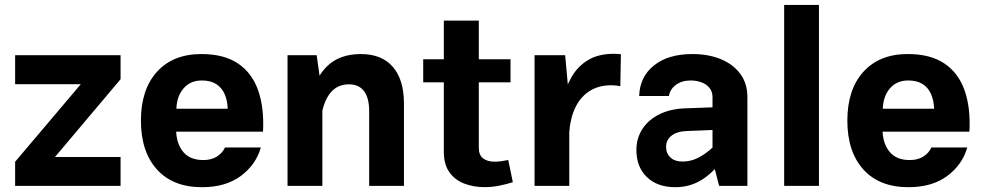

<svg xmlns="http://www.w3.org/2000/svg" viewBox="-20 -758 4007 783"><path d="M41.7 -414.7H309.6L41.7 -98.3V0H471.7V-117.7H204.2L471.7 -435V-532.8H41.7Z M698.4 -221.1H1052.6Q1057.7 -318.8 1032.7 -389.7Q1007.7 -460.7 950.5 -499.1Q893.4 -537.6 801.3 -537.6Q685.6 -537.6 620.1 -465.2Q554.7 -392.8 554.7 -266.2Q554.7 -139.3 620 -67Q685.3 5.4 803.8 5.4Q900 5.4 961.7 -40.1Q1023.4 -85.6 1043.9 -156.7H897.6Q887.2 -133.9 864.7 -119.6Q842.2 -105.3 808.9 -105.3Q756.4 -105.3 728.8 -136.7Q701.2 -168.1 698.4 -221.1ZM699.4 -314.6Q701 -365.8 728.7 -397.8Q756.3 -429.8 803 -429.8Q839 -429.8 861.7 -415.2Q884.5 -400.6 896 -374.6Q907.4 -348.6 908.6 -314.6Z M1294.6 0V-368.7L1271.4 -532.8H1152.6V0ZM1627.4 -335.5Q1627.4 -432.8 1582.2 -485.2Q1536.9 -537.6 1451.4 -537.6Q1364.1 -537.6 1312.6 -486.7Q1261.1 -435.8 1238.4 -328L1294.2 -305.1Q1306.6 -358.4 1333.6 -386.3Q1360.7 -414.1 1403.3 -414.1Q1443.6 -414.1 1464.6 -386.3Q1485.5 -358.5 1485.5 -305.2V0H1627.4Z M2052.7 -105.5Q2040.9 -102.9 2025.5 -100.8Q2010 -98.7 1996.7 -98.7Q1967.1 -98.7 1949.9 -112.3Q1932.6 -126 1932.6 -155.2V-674.1H1790V-139.2Q1790 -87.3 1812.7 -55.6Q1835.3 -23.9 1873.1 -9.4Q1910.9 5.2 1956 5.2Q1985.7 5.2 2015.5 -0.7Q2045.3 -6.6 2071.4 -15ZM1705.9 -422.3H2062V-516.4H1705.9Z M2160 -532.8V0H2301.6V-347.9L2284.8 -532.8ZM2509.7 -406.1 2512.1 -536.9Q2505.5 -537.7 2498.3 -538.1Q2491.1 -538.6 2483.9 -538.6Q2419.9 -538.6 2377.5 -512.7Q2335.1 -486.8 2310.1 -442.6Q2285 -398.5 2272.9 -342.9Q2260.9 -287.4 2257.5 -227.5L2301.7 -220.8Q2306 -278.2 2326.9 -320.8Q2347.8 -363.4 2384.5 -386.8Q2421.3 -410.3 2473 -410.3Q2494.3 -410.3 2509.7 -406.1Z M3028 -361.9Q3028 -417.6 2999 -456.8Q2970 -495.9 2919.6 -516.7Q2869.1 -537.6 2804.1 -537.6Q2704.4 -537.6 2646.7 -490.9Q2588.9 -444.3 2586.6 -366.5H2707.9Q2712.6 -394.4 2736.7 -412.1Q2760.8 -429.8 2796.5 -429.8Q2820.4 -429.8 2840.8 -422.2Q2861.1 -414.7 2873.4 -399.5Q2885.7 -384.4 2885.7 -361.9V-104.9L2912.6 0H3028ZM2946.9 -130 2903.8 -172.7Q2877.3 -147 2853.9 -130.6Q2830.6 -114.2 2808.6 -106.7Q2786.6 -99.2 2762.9 -99.2Q2731.9 -99.2 2714.2 -115.7Q2696.4 -132.3 2696.4 -159.7Q2696.4 -186.6 2717.9 -204.2Q2739.5 -221.8 2778.1 -223.5L2943.4 -230.3V-322.4L2774.2 -316.2Q2713.6 -314.1 2668.9 -291.8Q2624.2 -269.5 2599.8 -232Q2575.3 -194.5 2575.3 -146Q2575.3 -77.2 2618.1 -35.9Q2660.9 5.4 2733.9 5.4Q2794.3 5.4 2843.6 -25.7Q2893 -56.9 2946.9 -130Z M3319.8 0V-737.8H3177.9V0Z M3579.3 -221.1H3933.4Q3938.6 -318.8 3913.6 -389.7Q3888.5 -460.7 3831.4 -499.1Q3774.3 -537.6 3682.1 -537.6Q3566.4 -537.6 3501 -465.2Q3435.6 -392.8 3435.6 -266.2Q3435.6 -139.3 3500.8 -67Q3566.1 5.4 3684.7 5.4Q3780.8 5.4 3842.5 -40.1Q3904.3 -85.6 3924.7 -156.7H3778.5Q3768.1 -133.9 3745.5 -119.6Q3723 -105.3 3689.7 -105.3Q3637.3 -105.3 3609.7 -136.7Q3582.1 -168.1 3579.3 -221.1ZM3580.2 -314.6Q3581.9 -365.8 3609.5 -397.8Q3637.2 -429.8 3683.8 -429.8Q3719.8 -429.8 3742.6 -415.2Q3765.4 -400.6 3776.8 -374.6Q3788.2 -348.6 3789.5 -314.6Z"/></svg>

Font: Estedad VF
Style: Regular
Weight: 100
Designer: Amin Abedi
Version: Version 7.3